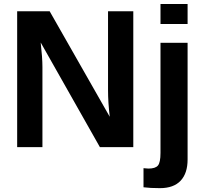

<svg xmlns="http://www.w3.org/2000/svg" viewBox="-20 -745 1040 972"><path d="M485.8 0 186 -529.8Q194.8 -452.6 194.8 -405.8V0H66.9V-688H231.4L535.6 -153.8Q526.9 -227.5 526.9 -288.1V-688H654.8V0ZM792.5 -623.5V-724.6H929.7V-623.5ZM789.6 207.5Q740.7 207.5 706.5 203.1V106.4L731.4 108.4Q766.6 108.4 779.5 93Q792.5 77.6 792.5 29.3V-528.3H929.7V62.5Q929.7 132.3 894.3 169.9Q858.9 207.5 789.6 207.5Z"/></svg>

Font: Liberation Sans
Style: Bold
Weight: 700
Designer: Steve Matteson
Foundry: Ascender Corporation
Version: Version 2.1.5